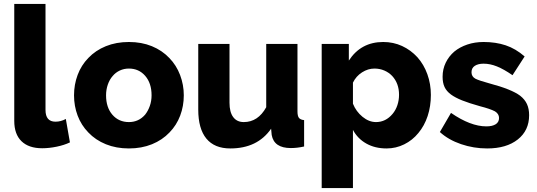

<svg xmlns="http://www.w3.org/2000/svg" viewBox="-20 -750 2751 983"><path d="M196 9Q231 9 270 1Q309 -7 338 -21L317 -141Q292 -127 264 -127Q213 -127 213 -187V-730H53V-131Q53 -63 90 -27Q127 9 196 9Z M848 -72Q884 -109 902.5 -158Q921 -207 921 -262Q921 -316 902 -366Q883 -416 847 -453Q810 -492 757.5 -513.5Q705 -535 640 -535Q575 -535 522 -513.5Q469 -492 432 -453Q396 -416 377.5 -366.5Q359 -317 359 -262Q359 -207 377.5 -158Q396 -109 432 -72Q469 -33 522 -11.5Q575 10 640 10Q705 10 758 -11.5Q811 -33 848 -72ZM557 -361Q572 -379 593.5 -389Q615 -399 640 -399Q691 -399 723.5 -361.5Q756 -324 756 -262Q756 -233 747 -207.5Q738 -182 723 -163Q690 -125 640 -125Q588 -125 555.5 -162.5Q523 -200 523 -262Q523 -291 532 -317Q541 -343 557 -361Z M1368 -91 1371 -59Q1383 8 1469 8Q1502 8 1537 0V-135Q1518 -137 1510.5 -146.5Q1503 -156 1503 -180V-525H1343V-201Q1301 -125 1228 -125Q1193 -125 1174 -150.5Q1155 -176 1155 -224V-525H995V-189Q995 -91 1036.5 -40.5Q1078 10 1159 10Q1298 10 1368 -91Z M2122 -69Q2153 -106 2169.5 -156Q2186 -206 2186 -264Q2186 -320 2168 -370Q2150 -420 2117 -457Q2083 -494 2038.5 -514.5Q1994 -535 1942 -535Q1828 -535 1766 -440V-525H1627V213H1787V-85Q1811 -40 1855.5 -15Q1900 10 1959 10Q2007 10 2049.5 -11Q2092 -32 2122 -69ZM1787 -219V-327Q1803 -360 1833.5 -379.5Q1864 -399 1897 -399Q1924 -399 1947.5 -389Q1971 -379 1988 -361Q2023 -323 2023 -265Q2023 -237 2014.5 -211.5Q2006 -186 1990 -167Q1955 -125 1905 -125Q1869 -125 1836 -152Q1803 -179 1787 -219Z M2689 -160Q2689 -193 2678 -217Q2667 -241 2643 -260Q2599 -293 2486 -323Q2434 -337 2414 -347Q2394 -358 2394 -380Q2394 -402 2411 -413Q2428 -424 2456 -424Q2489 -424 2524 -410Q2559 -396 2604 -365L2666 -461Q2620 -501 2569 -518Q2518 -535 2456 -535Q2411 -535 2372.5 -522Q2334 -509 2306 -486Q2278 -462 2262 -429Q2246 -396 2246 -357Q2246 -326 2256 -304.5Q2266 -283 2289 -266Q2311 -250 2346 -236Q2381 -222 2438 -206Q2489 -193 2514 -180Q2535 -167 2535 -146Q2535 -125 2518 -114Q2501 -103 2470 -103Q2389 -103 2289 -172L2232 -74Q2276 -34 2340.5 -12Q2405 10 2474 10Q2573 10 2631 -36Q2689 -82 2689 -160Z"/></svg>

Font: RT Raleway ExtraBold
Style: Regular
Weight: 400
Designer: Matt McInerney, Pablo Impallari, Rodrigo Fuenzalida — Edited by Milan Moffatt in April 2016
Foundry: Matt McInerney, Pablo Impallari, Rodrigo Fuenzalida — Edited by Milan Moffatt in April 2016
Version: Version 3.001